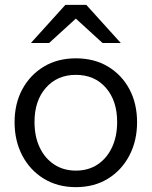

<svg xmlns="http://www.w3.org/2000/svg" viewBox="-20 -760 624 790"><path d="M292 10Q217 10 160 -25Q103 -60 71.5 -120.5Q40 -181 40 -257Q40 -334 72 -393Q104 -452 160.5 -486Q217 -520 292 -520Q368 -520 424.5 -486Q481 -452 512.5 -393Q544 -334 544 -257Q544 -181 512.5 -120.5Q481 -60 424.5 -25Q368 10 292 10ZM292 -58Q344 -58 382 -83.5Q420 -109 441 -154Q462 -199 462 -258Q462 -346 415.5 -399Q369 -452 292 -452Q216 -452 169 -399Q122 -346 122 -258Q122 -199 143 -154Q164 -109 202.5 -83.5Q241 -58 292 -58ZM107 -583 249 -740H335L477 -583H402L252 -720H332L182 -583Z"/></svg>

Font: Instrument Sans
Style: Regular
Weight: 400
Designer: Rodrigo Fuenzalida
Foundry: fragTYPE
Version: Version 1.000;gftools[0.9.28]